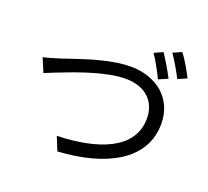

<svg xmlns="http://www.w3.org/2000/svg" viewBox="-138 -999 1277 1179"><g transform="rotate(20 500.0 -410.0)"><path d="M946 -687C927 -724 890 -791 860 -828L804 -803C832 -765 866 -704 888 -661L946 -687ZM837 -645C816 -686 778 -751 752 -788L696 -763C723 -724 758 -660 777 -619L837 -645ZM890 -369C890 -537 760 -636 594 -636C487 -636 356 -597 261 -565L252 -562C222 -552 195 -543 175 -536C137 -525 101 -512 65 -505L103 -415C121 -422 149 -433 182 -447L191 -450C301 -494 469 -555 591 -555C726 -555 796 -475 796 -370C796 -166 573 -88 312 -81L348 8C656 -10 890 -129 890 -369Z"/></g></svg>

Font: Glow Sans SC Normal Book
Style: Regular
Weight: 500
Designer: Ryoko NISHIZUKA (kana, bopomofo & ideographs); Paul D. Hunt (Latin, Greek & Cyrillic); Sandoll Communications, Soo-young
Version: Version 0.93